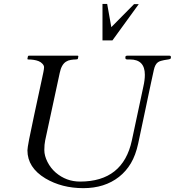

<svg xmlns="http://www.w3.org/2000/svg" viewBox="-20 -978 908 998"><path d="M860.8 -688.5Q868.2 -688.5 868.2 -682.1V-676.8Q868.2 -670.9 854 -668.9Q839.8 -667 832.8 -665.5Q825.7 -664.1 816.7 -661.6Q807.6 -659.2 800.8 -654.3Q786.1 -643.6 779.8 -615.2L764.6 -545.4Q760.7 -528.3 753.7 -494.1Q746.6 -460 737.3 -416Q711.9 -294.9 698.5 -232.9Q685.1 -170.9 660.2 -129.2Q635.3 -87.4 598.6 -58.6Q523.9 0 413.1 0Q301.3 0 215.8 -50.8Q122.6 -106.9 122.6 -196.8Q122.6 -218.8 158 -381.8Q193.4 -544.9 198.2 -568.4L205.6 -603.5Q209 -620.1 209 -628.7Q209 -637.2 200.9 -646.2Q192.9 -655.3 180.7 -660.2Q158.7 -668.9 125.5 -668.9Q122.6 -668.9 122.6 -672.9L125 -684.6Q126 -688.5 129.9 -688.5H384.3Q387.2 -688.5 387.2 -684.6L384.8 -672.9Q383.8 -668.9 373.3 -668.9Q362.8 -668.9 348.4 -666.7Q334 -664.6 322.8 -657.2Q299.3 -642.1 290.5 -599.1L214.8 -248Q210.4 -227.5 210.4 -198Q210.4 -168.5 226.8 -136.2Q243.2 -104 269.5 -81.1Q324.2 -34.2 396 -34.2Q619.6 -34.2 665.5 -248.5L725.1 -527.8Q732.9 -562 732.9 -589.4Q732.9 -668.9 655.8 -668.9H642.1Q631.8 -668.9 631.8 -676.3V-681.2Q631.8 -688.5 641.1 -688.5ZM676.8 -956.5H701.2L564.5 -768.1H512.7V-957.5H537.1L558.6 -836.9Z"/></svg>

Font: Cardo-Italic
Style: Italic
Weight: 400
Italic angle: -12°
Designer: David J. Perry
Foundry: David J. Perry
Version: Version 0.991